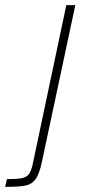

<svg xmlns="http://www.w3.org/2000/svg" viewBox="-116 -530 345 747"><path d="M11 110 142 -510H177L47 100Q37 147 22.5 167Q8 187 -16.5 192Q-41 197 -96 197L-89 167Q-49 167 -30.5 163Q-12 159 -3.5 147.5Q5 136 11 110Z"/></svg>

Font: Saira Semi Condensed Thin
Style: Italic
Weight: 100
Width: 4
Italic angle: -12°
Designer: Hector Gatti with collaboration of the Omnibus-Type team
Foundry: Omnibus-Type
Version: Version 1.001; ttfautohint (v1.8)